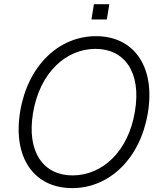

<svg xmlns="http://www.w3.org/2000/svg" viewBox="-20 -915 797 944"><path d="M441.8 -894.5 429.7 -819.2H505.3L517.4 -894.5ZM707 -359.7C745 -589.5 636.7 -737.2 452.1 -737.2C269.5 -737.2 117.2 -593 79.2 -367.5C41.5 -138.1 148.4 9.9 335.2 9.9C517 9.9 669.4 -134.2 707 -359.7ZM643.5 -367.5C611.5 -170.1 483 -52.6 336.6 -52.6C195 -52.6 110.1 -165.5 142.4 -359.7C175.4 -557.5 304 -674.7 449.9 -674.7C590.6 -674.7 676.1 -562.1 643.5 -367.5Z"/></svg>

Font: TID UI Light
Style: Italic
Weight: 300
Italic angle: -9.39999°
Designer: The TID Project Authors
Foundry: Bakken & Bæck
Version: Version 1.001;hotconv 1.0.109;makeotfexe 2.5.65596